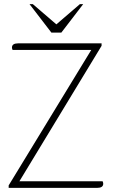

<svg xmlns="http://www.w3.org/2000/svg" viewBox="-20 -910 546 930"><path d="M22 -12 422 -668H41Q38 -674 38 -680Q38 -690 45.5 -695Q53 -700 67 -700H472V-688L74 -32H477Q480 -26 480 -20Q480 -10 472.5 -5Q465 0 451 0H22ZM123 -890H139L253 -792L367 -890H383L277 -752H229Z"/></svg>

Font: Thasadith
Style: Regular
Weight: 400
Designer: Cadson Demak Co.,Ltd.
Foundry: Cadson Demak Co.,Ltd.
Version: Version 1.000; ttfautohint (v1.6)